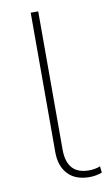

<svg xmlns="http://www.w3.org/2000/svg" viewBox="-86 -785 465 831"><g transform="rotate(-10 147.0 -369.5)"><path d="M111 -129V-742H144V-135Q144 -26 241 -26Q269 -26 291 -35L294 -7Q267 3 239 3Q177 3 144 -32.5Q111 -68 111 -129Z"/></g></svg>

Font: Montserrat Alternates ExLight
Style: Regular
Weight: 275
Designer: Julieta Ulanovsky
Foundry: Julieta Ulanovsky
Version: Version 7.200